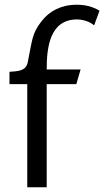

<svg xmlns="http://www.w3.org/2000/svg" viewBox="-20 -790 440 810"><path d="M303 -770C238 -770 188 -743 155 -700C114 -648 116 -619 97 -527C89 -488 52 -490 20 -487V-435H95V0H177V-435H302L320 -497H177C177 -585 188 -708 305 -708C329 -708 359 -699 377 -683L400 -745C368 -763 340 -770 303 -770Z"/></svg>

Font: Rosario
Style: Regular
Weight: 400
Designer: Hector Gatti
Foundry: Omnibus Type
Version: Version 1.100